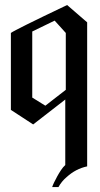

<svg xmlns="http://www.w3.org/2000/svg" viewBox="-20 -486 402 771"><path d="M330 182.1V-396.3L249.5 -465.8Q40.5 -366.3 23.7 -353.7V-44.7L113.2 13.7L242.1 -86.3V176.8Q233.2 184.7 225 197.1Q216.8 209.5 209.7 222.4Q202.6 235.3 197.1 246.8Q191.6 258.4 189.5 265.3H214.7Q227.4 242.1 247.4 225.3Q284.2 191.6 330 182.1ZM244.2 -125.3 162.1 -61.6 109.5 -94.2V-359.5Q135.3 -371.6 157.6 -382.9Q180 -394.2 199.5 -403.2L244.2 -353.7Z"/></svg>

Font: MM Bagan
Style: Regular
Weight: 400
Designer: Khon Soe Zaw Thu
Version: Version 1.00 July 10, 2016, initial release